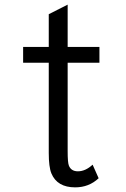

<svg xmlns="http://www.w3.org/2000/svg" viewBox="-20 -766 540 823"><path d="M270 -746.1V-564.9H406.2V-497.1H270V-118.2Q270 -68.4 275.4 -55.7Q285.2 -31.7 314 -31.7Q346.2 -31.7 377 -60.1L402.8 -2Q361.3 37.1 302.2 37.1Q225.1 37.1 200.2 -22.9Q189 -50.3 189 -110.8V-497.1H79.1V-564.9H189V-705.1Z"/></svg>

Font: BIZ UDGothic
Style: Regular
Weight: 400
Monospace: yes
Designer: TypeBank Co., Ltd.
Foundry: Morisawa Inc.
Version: Version 1.05